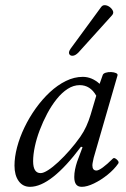

<svg xmlns="http://www.w3.org/2000/svg" viewBox="-20 -709 488 742"><path d="M96 13Q68 13 52 -9.5Q36 -32 36 -69Q36 -102 46 -140Q56 -178 74.5 -216.5Q93 -255 118 -290Q143 -325 172.5 -352.5Q202 -380 234.5 -396Q267 -412 300 -412Q335 -412 365 -385L377 -419Q379 -425 388.5 -428Q398 -431 409.5 -430.5Q421 -430 428.5 -426.5Q436 -423 434 -417L342 -99Q340 -89 338.5 -82Q337 -75 337 -70Q337 -50 353 -50Q361 -50 377.5 -62Q394 -74 416 -96Q420 -100 426 -96.5Q432 -93 436 -87.5Q440 -82 437 -77Q421 -54 395.5 -33.5Q370 -13 343 0Q316 13 296 13Q281 13 274 3.5Q267 -6 267 -25Q267 -39 270 -54Q273 -69 278 -84L299 -140L293 -142Q177 13 96 13ZM137 -40Q148 -40 166 -51.5Q184 -63 205.5 -83Q227 -103 249 -128Q271 -153 290 -180Q304 -200 313.5 -221Q323 -242 330 -265L352 -339Q329 -380 288 -380Q264 -380 241.5 -365.5Q219 -351 199 -326Q179 -301 162.5 -270Q146 -239 133.5 -206Q121 -173 114.5 -142Q108 -111 108 -86Q108 -40 137 -40ZM283 -506Q271 -494 261 -493.5Q251 -493 247.5 -500.5Q244 -508 253 -521L371 -682Q377 -690 386.5 -689Q396 -688 404.5 -681.5Q413 -675 416.5 -666.5Q420 -658 413 -650Z"/></svg>

Font: Junicode VF
Style: Italic
Weight: 400
Italic angle: -11°
Designer: Peter S. Baker
Version: Version 2.209